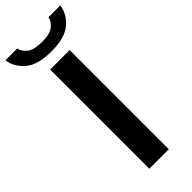

<svg xmlns="http://www.w3.org/2000/svg" viewBox="-349 -977 1013 1013"><g transform="rotate(-45 157.0 -471.0)"><path d="M84.5 0V-740H230V0ZM157.5 -802.5Q57.5 -802.5 9 -843Q-39.5 -883.5 -48 -941.5H40Q47 -911.5 73.8 -892.2Q100.5 -873 157.5 -873Q214.5 -873 240.8 -892.2Q267 -911.5 274 -941.5H362Q353.5 -883.5 305.5 -843Q257.5 -802.5 157.5 -802.5Z"/></g></svg>

Font: Encode Sans Expanded Expanded SemiBold
Style: Regular
Weight: 600
Width: 7
Designer: Multiple Designers
Foundry: Impallari Type
Version: Version 3.000; ttfautohint (v1.8.3) -l 8 -r 50 -G 200 -x 14 